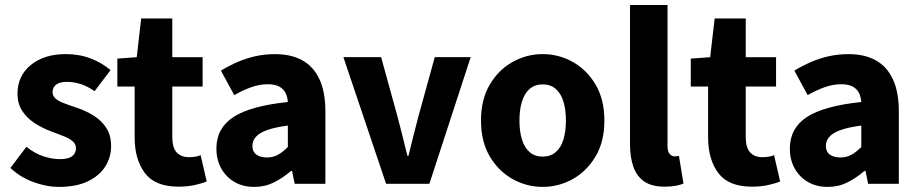

<svg xmlns="http://www.w3.org/2000/svg" viewBox="-20 -720 3599 752"><path d="M211.3 12Q161.7 12 110 -7.2Q58.2 -26.5 20.8 -62.2L83.3 -144.9Q117.4 -118.2 150.9 -107.5Q184.3 -96.7 214.9 -96.7Q247.8 -96.7 262.7 -108.4Q277.6 -120 277.6 -139.4Q277.6 -155.8 264.5 -166.9Q251.3 -178 229.6 -186.6Q207.9 -195.3 180.7 -205.3Q145.3 -218.3 115.3 -238Q85.2 -257.7 66.8 -286Q48.5 -314.3 48.5 -352.8Q48.5 -422.6 100.6 -465.4Q152.7 -508.1 238 -508.1Q291.8 -508.1 336.6 -490.5Q381.3 -472.9 412.9 -445.3L350.4 -362.7Q323.1 -382.1 296.1 -390.8Q269.1 -399.4 242.6 -399.4Q213.9 -399.4 199.9 -388.4Q185.9 -377.5 185.9 -359.8Q185.9 -345.6 195.8 -335.7Q205.6 -325.9 226.1 -317.5Q246.7 -309.1 278.2 -299Q316.2 -286.4 347.4 -266.8Q378.6 -247.2 396.9 -218.2Q415.1 -189.2 415.1 -148Q415.1 -103.1 391.7 -66.9Q368.4 -30.8 323.1 -9.4Q277.8 12 211.3 12Z M679.1 11.1Q587.4 11.1 547.4 -42.3Q507.4 -95.7 507.4 -181.4V-381H439.6V-490.5L515.6 -496L533 -647.8H654.8V-496H773.6V-381H654.8V-183.1Q654.8 -141.2 672.3 -122.8Q689.9 -104.4 718.7 -104.4Q731.2 -104.4 743.3 -106.1Q755.5 -107.8 765.8 -112.2L789.6 -9.3Q770.6 -1.4 742.4 4.8Q714.1 11.1 679.1 11.1Z M975.8 12Q930.5 12 897.2 -8Q864 -27.9 845.7 -61.8Q827.5 -95.7 827.5 -137.6Q827.5 -217.8 893.9 -261.4Q960.4 -305 1107.4 -320.5Q1105.9 -341.6 1097.7 -357.2Q1089.4 -372.9 1072.5 -381.5Q1055.5 -390.1 1028.6 -390.1Q997.7 -390.1 965.7 -379Q933.7 -368 897.4 -347.4L845.3 -443.4Q876.8 -462.6 911 -477.4Q945.2 -492.2 981.8 -500.1Q1018.4 -508 1057.4 -508Q1120.6 -508 1164.5 -483.5Q1208.3 -459 1231.3 -409.3Q1254.4 -359.6 1254.4 -283.3V0H1134.2L1123.9 -50.6H1119.9Q1088.2 -23.2 1053.1 -5.6Q1018.1 12 975.8 12ZM1025.2 -103.3Q1050.2 -103.3 1069.2 -114.1Q1088.3 -124.9 1107.4 -144.3V-228.2Q1055 -221.3 1024.7 -210Q994.4 -198.6 981.5 -183.2Q968.6 -167.8 968.6 -149Q968.6 -125.8 984.2 -114.5Q999.7 -103.3 1025.2 -103.3Z M1492.2 0 1325 -496.1H1472.7L1537.3 -261.9Q1546.8 -225.5 1556.5 -187.2Q1566.2 -148.9 1575.7 -109.5H1579.7Q1589.3 -148.9 1599 -187.2Q1608.7 -225.5 1618.2 -261.9L1682.8 -496.1H1823.5L1661.7 0Z M2105.5 12Q2042.8 12 1987.7 -18.7Q1932.6 -49.5 1898.2 -107.5Q1863.9 -165.6 1863.9 -247.9Q1863.9 -330.4 1898.2 -388.5Q1932.6 -446.7 1987.7 -477.4Q2042.8 -508.1 2105.5 -508.1Q2168.3 -508.1 2223.3 -477.4Q2278.3 -446.7 2312.8 -388.5Q2347.2 -330.4 2347.2 -247.9Q2347.2 -165.6 2312.8 -107.5Q2278.3 -49.5 2223.3 -18.7Q2168.3 12 2105.5 12ZM2105.5 -106.6Q2135.9 -106.6 2156.3 -123.9Q2176.7 -141.2 2186.6 -173.1Q2196.5 -205 2196.5 -247.9Q2196.5 -290.8 2186.6 -322.8Q2176.7 -354.7 2156.3 -372.1Q2135.9 -389.5 2105.5 -389.5Q2075.1 -389.5 2054.8 -372.1Q2034.5 -354.7 2024.5 -322.8Q2014.5 -290.8 2014.5 -247.9Q2014.5 -205 2024.5 -173.1Q2034.5 -141.2 2054.8 -123.9Q2075.1 -106.6 2105.5 -106.6Z M2583.1 11.1Q2532.6 11.1 2503.1 -9.3Q2473.5 -29.7 2460.6 -67.2Q2447.6 -104.6 2447.6 -154.9V-700.4H2594.5V-148.9Q2594.5 -125.2 2603.4 -116.4Q2612.2 -107.5 2621.6 -107.5Q2626.2 -107.5 2629.7 -108Q2633.2 -108.5 2639.2 -109.5L2657 -1.1Q2645.3 4 2626.7 7.6Q2608.2 11.1 2583.1 11.1Z M2925.1 11.1Q2833.4 11.1 2793.4 -42.3Q2753.4 -95.7 2753.4 -181.4V-381H2685.6V-490.5L2761.6 -496L2779 -647.8H2900.8V-496H3019.6V-381H2900.8V-183.1Q2900.8 -141.2 2918.3 -122.8Q2935.9 -104.4 2964.7 -104.4Q2977.2 -104.4 2989.3 -106.1Q3001.5 -107.8 3011.8 -112.2L3035.6 -9.3Q3016.6 -1.4 2988.4 4.8Q2960.1 11.1 2925.1 11.1Z M3221.8 12Q3176.5 12 3143.2 -8Q3110 -27.9 3091.7 -61.8Q3073.5 -95.7 3073.5 -137.6Q3073.5 -217.8 3139.9 -261.4Q3206.4 -305 3353.4 -320.5Q3351.9 -341.6 3343.7 -357.2Q3335.4 -372.9 3318.5 -381.5Q3301.5 -390.1 3274.6 -390.1Q3243.7 -390.1 3211.7 -379Q3179.7 -368 3143.4 -347.4L3091.3 -443.4Q3122.8 -462.6 3157 -477.4Q3191.2 -492.2 3227.8 -500.1Q3264.4 -508 3303.4 -508Q3366.6 -508 3410.5 -483.5Q3454.3 -459 3477.3 -409.3Q3500.4 -359.6 3500.4 -283.3V0H3380.2L3369.9 -50.6H3365.9Q3334.2 -23.2 3299.1 -5.6Q3264.1 12 3221.8 12ZM3271.2 -103.3Q3296.2 -103.3 3315.2 -114.1Q3334.3 -124.9 3353.4 -144.3V-228.2Q3301 -221.3 3270.7 -210Q3240.4 -198.6 3227.5 -183.2Q3214.6 -167.8 3214.6 -149Q3214.6 -125.8 3230.2 -114.5Q3245.7 -103.3 3271.2 -103.3Z"/></svg>

Font: Source Sans 3 VF
Style: Regular
Weight: 200
Designer: Paul D. Hunt
Foundry: Adobe
Version: Version 3.046;hotconv 1.0.118;makeotfexe 2.5.65603